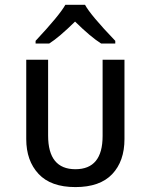

<svg xmlns="http://www.w3.org/2000/svg" viewBox="-20 -759 633 793"><path d="M291.5 13.7Q189.9 13.7 139.2 -40.8Q88.4 -95.2 88.4 -184.6V-512.2H178.7V-199.2Q178.7 -60.1 291.5 -60.1Q403.8 -60.1 403.8 -197.3V-512.2H494.1V-184.6Q494.1 -93.3 443.4 -39.8Q392.6 13.7 291.5 13.7ZM456.1 -579.1H397.9Q355 -606 290 -669.9Q223.6 -604.5 183.1 -579.1H127V-590.3Q226.1 -696.3 250 -739.3H331.1Q353 -697.8 456.1 -590.3Z"/></svg>

Font: Cadman
Style: Regular
Weight: 400
Designer: Paul James MIller
Foundry: High-Logic / Made with FontCreator
Version: Version 2.114;March 28, 2021;FontCreator 13.0.0.2683 64-bit